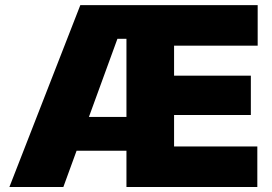

<svg xmlns="http://www.w3.org/2000/svg" viewBox="-20 -748 1090 768"><path d="M17.6 0 301.3 -727.5H1010.7V-565.4H676.3V-445.3H983.4V-288.1H676.3V-162.1H1009.3V0H485.8V-592.8H449.7L233.4 0ZM191.9 -145V-280.3H582.5V-145Z"/></svg>

Font: Inter 18pt Black
Style: Regular
Weight: 900
Designer: Rasmus Andersson
Foundry: rsms
Version: Version 4.001;git-66647c0bb